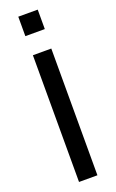

<svg xmlns="http://www.w3.org/2000/svg" viewBox="-178 -982 621 1025"><g transform="rotate(-20 132.0 -470.0)"><path d="M77 -829.5V-940H187.5V-829.5ZM80 0V-720H184.5V0Z"/></g></svg>

Font: Cns Manrope SemBd
Style: Regular
Weight: 600
Designer: Mikhail Sharanda
Foundry: Mikhail Sharanda
Version: Version 4.504